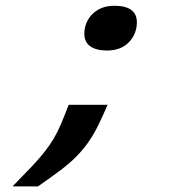

<svg xmlns="http://www.w3.org/2000/svg" viewBox="-20 -498 654 670"><path d="M352.5 -321.7Q316.4 -321.7 295.3 -336.2Q274.2 -350.8 274.2 -380.9Q274.2 -405.5 286.3 -427.7Q298.5 -450 322 -464Q345.5 -477.9 378.7 -477.9Q457.6 -477.9 457.6 -420.1Q457.6 -380.3 430.1 -351Q402.5 -321.7 352.5 -321.7ZM25.4 152.4 25.7 150.4Q64.1 111.5 91 83Q117.8 54.4 136.1 31Q154.5 7.6 167.9 -15.2Q181.3 -38.1 193.3 -66.2Q205.4 -94.4 219.6 -132.4H355.5Q336.8 -88.7 320.9 -56.9Q304.9 -25.2 287 0Q269 25.2 246.2 48.4Q223.4 71.6 190.8 96.2Q158.2 120.7 112.6 152.4Z"/></svg>

Font: Intel One Mono Light
Style: Italic
Weight: 300
Italic angle: -16°
Monospace: yes
Designer: Fred Shallcrass
Foundry: Frere-Jones Type LLC
Version: Version 1.004